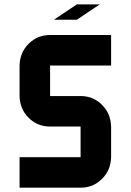

<svg xmlns="http://www.w3.org/2000/svg" viewBox="-20 -871 606 891"><path d="M495.6 -566.9H212.4V-425.3H354Q412.6 -425.3 453.4 -384.5Q494.1 -343.8 495.6 -283.7V-141.6Q494.1 -81.5 453.4 -40.8Q412.6 0 354 0H70.8V-141.6H354V-283.7H212.4Q153.8 -283.7 113 -324.2Q72.3 -364.7 70.8 -425.3V-566.9Q72.3 -627.4 113 -668Q153.8 -708.5 212.4 -708.5H495.6ZM230 -779.3 336.4 -850.6H442.9L336.4 -779.3Z"/></svg>

Font: Blazma
Style: Regular
Weight: 400
Designer: GGBotNet
Version: 1.00